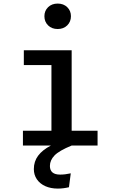

<svg xmlns="http://www.w3.org/2000/svg" viewBox="-20 -827 655 1091"><path d="M232.3 -734.9Q232.3 -765.6 253.3 -786.2Q274.4 -806.7 307.7 -806.7Q341 -806.7 362.1 -786.2Q383.1 -765.6 383.1 -734.9Q383.1 -703.6 362.1 -682.8Q341 -662.1 307.7 -662.1Q274.4 -662.1 253.3 -682.8Q232.3 -703.6 232.3 -734.9ZM387.2 -84.1H534.4V0H387.2Q315.9 29.2 289.7 56.4Q263.6 83.6 263.6 115.9Q263.6 165.1 321.5 165.1Q350.3 165.1 382.1 157.9L371.8 236.9Q339.5 244.6 308.7 244.6Q268.2 244.6 237.4 230.8Q206.7 216.9 189.5 191.8Q172.3 166.7 172.3 133.8Q172.3 90.3 196.7 57.7Q221 25.1 269.2 0H110.3V-84.1H272.3V-457.4H115.4V-541.5H387.2Z"/></svg>

Font: Fira Code Fixed Medium
Style: Regular
Weight: 500
Monospace: yes
Designer: Carrois Corporate, Edenspiekermann AG, Nikita Prokopov
Foundry: Carrois Corporate, Edenspiekermann AG, Nikita Prokopov
Version: Version 5.002